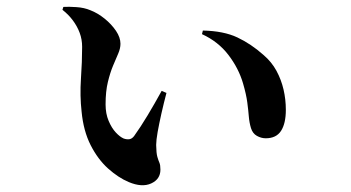

<svg xmlns="http://www.w3.org/2000/svg" viewBox="-20 -535 1040 569"><path d="M223.4 -396.1Q223.4 -418.2 216.2 -437.5Q209.1 -456.7 196.3 -474Q183.6 -491.3 165.1 -505.9L167.7 -514.5Q183.6 -515.5 206.6 -513.9Q229.5 -512.4 247.7 -504.7Q269.2 -496.5 289.9 -479.9Q310.5 -463.2 323.8 -443.5Q337 -423.8 337 -405.2Q337 -391.5 330.3 -376.1Q323.5 -360.6 315 -340.2Q306.4 -319.7 299.7 -292Q292.9 -264.3 292.9 -225.5Q292.9 -198.1 301.9 -176.9Q310.8 -155.7 323.1 -142.5Q335.4 -129.3 346.3 -124.6Q355.1 -121.4 363 -122.4Q371 -123.4 377.4 -131.8Q396.6 -158.4 417.3 -192.9Q438 -227.3 459.1 -265.7L473.3 -259.6Q465.3 -229.1 458.4 -198.8Q451.6 -168.5 447.2 -144Q442.9 -119.6 442.8 -105.4Q443.2 -80.9 446.3 -70.2Q449.4 -59.5 452.4 -52.8Q455.4 -46.1 455.4 -32.2Q455.4 -3.9 428.1 8.6Q400.9 21.1 361.4 4.5Q330.6 -8.5 300.3 -35.6Q270 -62.8 248.6 -104.9Q227.2 -147.1 221.8 -204.3Q216.5 -251.2 219.9 -302Q223.4 -352.8 223.4 -396.1ZM578.6 -433.8 581.2 -444.5Q642.9 -443.2 683.4 -424.1Q723.9 -405 760.6 -372.4Q784.8 -351.8 799.2 -325.4Q813.5 -298.9 820.3 -269.6Q827.1 -240.3 827.1 -209.4Q827.1 -169.2 812.9 -147.2Q798.7 -125.2 767.5 -125.2Q754.1 -125.2 741.4 -132.3Q728.7 -139.4 723.8 -155.3Q718.9 -171.5 717.4 -189.5Q716 -207.5 712.9 -231.1Q709.9 -254.8 700.2 -288.1Q687.2 -332.5 657 -372.1Q626.8 -411.7 578.6 -433.8Z"/></svg>

Font: Noto Serif HK
Style: Regular
Weight: 200
Designer: Ryoko NISHIZUKA 西塚涼子 (kana & ideographs); Frank Grießhammer (Latin, Greek & Cyrillic); Wenlong ZHANG 张文龙 (bopomofo); San
Foundry: Adobe
Version: Version 2.001;hotconv 1.1.0;makeotfexe 2.6.0